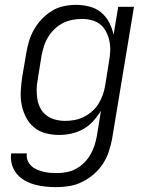

<svg xmlns="http://www.w3.org/2000/svg" viewBox="-20 -548 640 791"><path d="M212 223Q189 223 166 220.5Q143 218 121.5 212Q100 206 81 195Q62 184 48.5 167.5Q35 151 29 129.5Q23 108 26 84H91Q88 99 93.5 112.5Q99 126 109 135.5Q119 145 132 150.5Q145 156 159 159.5Q173 163 187 164Q201 165 216 165Q235 165 255.5 161Q276 157 294 147Q312 137 327 122Q342 107 352.5 89Q363 71 369 52Q375 33 379 13L396 -92Q382 -69 364 -49Q346 -29 322.5 -16Q299 -3 273.5 2.5Q248 8 224 8Q195 8 168 1Q141 -6 120.5 -23Q100 -40 87.5 -64Q75 -88 69.5 -115Q64 -142 65.5 -170.5Q67 -199 71 -228L88 -328Q92 -353 99.5 -378Q107 -403 120 -426Q133 -449 152 -469Q171 -489 193.5 -503Q216 -517 242 -522.5Q268 -528 293 -528Q321 -528 348.5 -521Q376 -514 396.5 -497Q417 -480 429.5 -456Q442 -432 448 -405L467 -520H532L442 23Q437 50 428.5 76Q420 102 404.5 126Q389 150 366.5 169.5Q344 189 318.5 201.5Q293 214 266 218.5Q239 223 212 223ZM248 -50Q268 -50 287 -53.5Q306 -57 324.5 -66Q343 -75 359 -89Q375 -103 385.5 -120Q396 -137 403 -156Q410 -175 413 -194L429 -294Q433 -316 434 -337Q435 -358 431 -378Q427 -398 418 -416Q409 -434 394 -446.5Q379 -459 359 -464.5Q339 -470 318 -470Q298 -470 277.5 -466Q257 -462 238.5 -452.5Q220 -443 204.5 -428Q189 -413 178 -395Q167 -377 161 -357.5Q155 -338 151 -318L135 -218Q131 -198 131 -177Q131 -156 134.5 -136.5Q138 -117 147.5 -100Q157 -83 173 -71.5Q189 -60 208.5 -55Q228 -50 248 -50Z"/></svg>

Font: Iosevka HT Light Extended
Style: Italic
Weight: 300
Width: 7
Italic angle: -9°
Monospace: yes
Designer: Belleve Invis
Foundry: Belleve Invis
Version: Version 32.3.0; ttfautohint (v1.8.4)